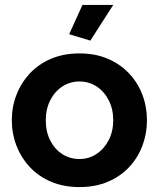

<svg xmlns="http://www.w3.org/2000/svg" viewBox="-20 -750 646 780"><path d="M28 -261Q28 -316 47 -365Q66 -414 101.5 -452Q137 -490 188 -511.5Q239 -533 303 -533Q367 -533 417.5 -511.5Q468 -490 504 -452Q540 -414 558.5 -365Q577 -316 577 -261Q577 -207 558.5 -158Q540 -109 504.5 -71Q469 -33 418 -11.5Q367 10 303 10Q239 10 188 -11.5Q137 -33 101.5 -71Q66 -109 47 -158Q28 -207 28 -261ZM303 -104Q341 -104 372 -124.5Q403 -145 421.5 -180.5Q440 -216 440 -262Q440 -307 421.5 -343Q403 -379 372 -399Q341 -419 303 -419Q264 -419 233 -398.5Q202 -378 184 -342.5Q166 -307 166 -261Q166 -215 184 -179.5Q202 -144 233 -124Q264 -104 303 -104ZM347 -585 261 -611 315 -730H440Z"/></svg>

Font: YasnoRaleway
Style: Bold
Weight: 700
Designer: Matt McInerney, Pablo Impallari, Rodrigo Fuenzalida
Foundry: Matt McInerney, Pablo Impallari, Rodrigo Fuenzalida
Version: Version 4.026